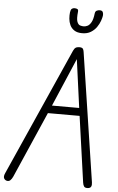

<svg xmlns="http://www.w3.org/2000/svg" viewBox="-76 -1332 847 1381"><g transform="rotate(5 347.5 -641.0)"><path d="M27 -1.5Q12 -5.5 6.2 -18.8Q0.5 -32 11.5 -56L420 -974Q427.5 -991 437.2 -997.5Q447 -1004 464 -1004Q482.5 -1004 488.8 -996.2Q495 -988.5 497 -973L638.5 -43.5Q641.5 -24.5 636 -13Q630.5 -1.5 613 0Q592.5 1.5 585.2 -8.5Q578 -18.5 575.5 -36.5L508.5 -512H279.5L71 -35Q63 -17.5 52.5 -7.8Q42 2 27 -1.5ZM304 -568.5H500.5L475.5 -752L453 -917L382.5 -752ZM474.5 -1106Q439 -1106 417.8 -1120Q396.5 -1134 386.2 -1156Q376 -1178 374 -1202.2Q372 -1226.5 374.5 -1247Q377 -1267 385 -1273.8Q393 -1280.5 404 -1280.5Q418.5 -1280.5 426 -1275.8Q433.5 -1271 431.5 -1256.5Q426 -1205.5 434 -1184.8Q442 -1164 456 -1160Q470 -1156 481.5 -1156Q494 -1156 508.5 -1162.8Q523 -1169.5 535.2 -1190.8Q547.5 -1212 552.5 -1255.5Q554.5 -1271 564.8 -1276.2Q575 -1281.5 587 -1281.5Q604.5 -1281.5 609.5 -1269.8Q614.5 -1258 612.5 -1243.5Q610.5 -1229.5 602.5 -1206.5Q594.5 -1183.5 578.5 -1160.5Q562.5 -1137.5 537 -1121.8Q511.5 -1106 474.5 -1106Z"/></g></svg>

Font: Edu NSW ACT Hand
Style: Regular
Weight: 400
Designer: Tina and Corey Anderson, Eben Sorkin, Mirko Velimirovic
Foundry: Sorkin Type Co.
Version: Version 2.000